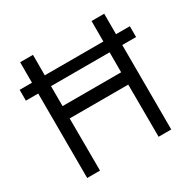

<svg xmlns="http://www.w3.org/2000/svg" viewBox="-156 -847 994 999"><g transform="rotate(-30 341.5 -348.0)"><path d="M15 -573H89V-696H166V-573H518V-696H594V-573H677V-508H594L595 0H519L518 -314H166L167 0H90L89 -508H15ZM518 -388V-508H166V-388Z"/></g></svg>

Font: Panefresco 400wt
Style: Regular
Weight: 400
Foundry: Campivisivi & Chank Co
Version: Version 1.002